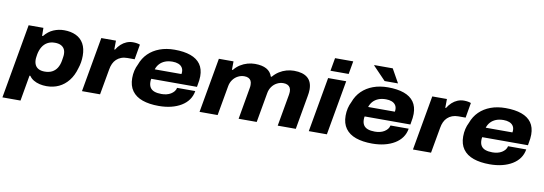

<svg xmlns="http://www.w3.org/2000/svg" viewBox="-79 -1177 5157 1819"><g transform="rotate(10 2499.5 -267.5)"><path d="M-15 189 111 -527H253L254 -450H262Q301 -498 350 -518.5Q399 -539 451 -539Q517 -539 565.5 -516Q614 -493 640 -446.5Q666 -400 666 -331Q666 -299 661 -268Q656 -237 646 -208Q626 -136 587 -87Q548 -38 495 -13Q442 12 377 12Q342 12 310 4.5Q278 -3 252 -18.5Q226 -34 210 -58H202L159 189ZM336 -121Q378 -121 407.5 -136.5Q437 -152 455 -181Q473 -210 480 -250Q483 -270 485 -282Q487 -294 487.5 -301.5Q488 -309 488 -315Q488 -344 477 -364Q466 -384 443.5 -395.5Q421 -407 386 -407Q344 -407 314 -390Q284 -373 265.5 -342.5Q247 -312 239 -271Q237 -257 235.5 -247.5Q234 -238 233.5 -231.5Q233 -225 233 -219Q233 -189 244 -167Q255 -145 278 -133Q301 -121 336 -121Z M717 0 810 -527H951L950 -442H957Q975 -472 999 -494Q1023 -516 1052 -528Q1081 -540 1113 -540Q1134 -540 1151.5 -537Q1169 -534 1181 -529L1156 -384H1086Q1053 -384 1027 -374Q1001 -364 982 -346Q963 -328 951.5 -303Q940 -278 935 -247L891 0Z M1456 12Q1365 12 1299.5 -11Q1234 -34 1199 -82.5Q1164 -131 1164 -205Q1164 -243 1172 -277Q1180 -311 1195 -340Q1218 -404 1263 -448Q1308 -492 1371.5 -515.5Q1435 -539 1514 -539Q1605 -539 1668 -516.5Q1731 -494 1763.5 -448.5Q1796 -403 1796 -333Q1796 -317 1793.5 -293.5Q1791 -270 1783 -229H1343Q1341 -222 1340.5 -214.5Q1340 -207 1340 -200Q1340 -167 1353.5 -145.5Q1367 -124 1394.5 -114Q1422 -104 1462 -104Q1488 -104 1511 -109.5Q1534 -115 1552 -126Q1570 -137 1582.5 -152Q1595 -167 1599 -187H1774Q1766 -139 1740 -102.5Q1714 -66 1672 -40.5Q1630 -15 1575.5 -1.5Q1521 12 1456 12ZM1360 -323H1617Q1618 -329 1618.5 -334.5Q1619 -340 1619 -344Q1619 -370 1606 -388Q1593 -406 1569.5 -415Q1546 -424 1515 -424Q1473 -424 1442 -411.5Q1411 -399 1390.5 -376.5Q1370 -354 1360 -323Z M1848 0 1941 -527H2082L2081 -446H2089Q2115 -478 2147.5 -498.5Q2180 -519 2216 -529Q2252 -539 2287 -539Q2356 -539 2398 -516Q2440 -493 2455 -446H2463Q2490 -478 2522.5 -498.5Q2555 -519 2591 -529Q2627 -539 2663 -539Q2749 -539 2793.5 -501.5Q2838 -464 2838 -388Q2838 -373 2836 -357Q2834 -341 2831 -324L2774 0H2600L2654 -306Q2655 -315 2656 -322.5Q2657 -330 2657 -337Q2657 -360 2648.5 -375Q2640 -390 2623.5 -398Q2607 -406 2584 -406Q2552 -406 2523 -391Q2494 -376 2474.5 -349Q2455 -322 2449 -288L2398 0H2224L2277 -304Q2279 -313 2279.5 -321Q2280 -329 2280 -336Q2280 -360 2272 -375Q2264 -390 2248 -398Q2232 -406 2208 -406Q2176 -406 2147 -391Q2118 -376 2098.5 -349Q2079 -322 2073 -288L2022 0Z M3002 -599 3024 -724H3199L3177 -599ZM2899 0 2992 -527H3166L3073 0Z M3509 12Q3418 12 3352.5 -11Q3287 -34 3252 -82.5Q3217 -131 3217 -205Q3217 -243 3225 -277Q3233 -311 3248 -340Q3271 -404 3316 -448Q3361 -492 3424.5 -515.5Q3488 -539 3567 -539Q3658 -539 3721 -516.5Q3784 -494 3816.5 -448.5Q3849 -403 3849 -333Q3849 -317 3846.5 -293.5Q3844 -270 3836 -229H3396Q3394 -222 3393.5 -214.5Q3393 -207 3393 -200Q3393 -167 3406.5 -145.5Q3420 -124 3447.5 -114Q3475 -104 3515 -104Q3541 -104 3564 -109.5Q3587 -115 3605 -126Q3623 -137 3635.5 -152Q3648 -167 3652 -187H3827Q3819 -139 3793 -102.5Q3767 -66 3725 -40.5Q3683 -15 3628.5 -1.5Q3574 12 3509 12ZM3413 -323H3670Q3671 -329 3671.5 -334.5Q3672 -340 3672 -344Q3672 -370 3659 -388Q3646 -406 3622.5 -415Q3599 -424 3568 -424Q3526 -424 3495 -411.5Q3464 -399 3443.5 -376.5Q3423 -354 3413 -323ZM3524 -592 3401 -720 3402 -724H3579L3653 -592Z M3901 0 3994 -527H4135L4134 -442H4141Q4159 -472 4183 -494Q4207 -516 4236 -528Q4265 -540 4297 -540Q4318 -540 4335.5 -537Q4353 -534 4365 -529L4340 -384H4270Q4237 -384 4211 -374Q4185 -364 4166 -346Q4147 -328 4135.5 -303Q4124 -278 4119 -247L4075 0Z M4640 12Q4549 12 4483.5 -11Q4418 -34 4383 -82.5Q4348 -131 4348 -205Q4348 -243 4356 -277Q4364 -311 4379 -340Q4402 -404 4447 -448Q4492 -492 4555.5 -515.5Q4619 -539 4698 -539Q4789 -539 4852 -516.5Q4915 -494 4947.5 -448.5Q4980 -403 4980 -333Q4980 -317 4977.5 -293.5Q4975 -270 4967 -229H4527Q4525 -222 4524.5 -214.5Q4524 -207 4524 -200Q4524 -167 4537.5 -145.5Q4551 -124 4578.5 -114Q4606 -104 4646 -104Q4672 -104 4695 -109.5Q4718 -115 4736 -126Q4754 -137 4766.5 -152Q4779 -167 4783 -187H4958Q4950 -139 4924 -102.5Q4898 -66 4856 -40.5Q4814 -15 4759.5 -1.5Q4705 12 4640 12ZM4544 -323H4801Q4802 -329 4802.5 -334.5Q4803 -340 4803 -344Q4803 -370 4790 -388Q4777 -406 4753.5 -415Q4730 -424 4699 -424Q4657 -424 4626 -411.5Q4595 -399 4574.5 -376.5Q4554 -354 4544 -323Z"/></g></svg>

Font: Archivo SemiExpanded ExtraBold
Style: Italic
Weight: 800
Width: 6
Italic angle: -10°
Designer: Hector Gatti
Foundry: Omnibus-Type
Version: Version 2.001